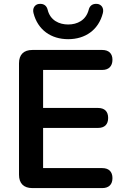

<svg xmlns="http://www.w3.org/2000/svg" viewBox="-20 -960 637 980"><path d="M328 -760C415 -760 483 -807 505 -893C512 -920 496 -938 477 -940C449 -943 437 -927 433 -911C419 -856 374 -835 328 -835C282 -835 236 -856 223 -911C219 -927 207 -943 179 -940C160 -938 144 -920 151 -893C173 -807 241 -760 328 -760ZM502 0C535 0 554 -18 554 -51C554 -84 535 -102 502 -102H200V-307H480C514 -307 532 -325 532 -358C532 -391 514 -409 480 -409H200V-603H502C535 -603 554 -622 554 -655C554 -687 535 -705 502 -705H145C101 -705 77 -681 77 -637V-68C77 -24 101 0 145 0Z"/></svg>

Font: Nunito
Style: Bold
Weight: 700
Designer: Vernon Adams
Foundry: Vernon Adams
Version: Version 3.602